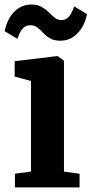

<svg xmlns="http://www.w3.org/2000/svg" viewBox="-27 -810 396 830"><path d="M37.5 0V-59L107 -68.5V-460L36.5 -479V-545.5L220 -567.5H222L249.5 -548V-68L317 -59V0ZM-7 -675.5Q4.5 -729.5 35.5 -760Q66.5 -790.5 108 -790.5Q135.5 -790.5 153 -780.2Q170.5 -770 183.8 -757Q197 -744 209.2 -733.8Q221.5 -723.5 237.5 -723Q259 -723 272.2 -739.5Q285.5 -756 293.5 -782.5L349 -749Q338.5 -696.5 307.2 -665.2Q276 -634 234 -634Q207 -634 189.8 -644Q172.5 -654 160 -667.5Q147.5 -681 134.8 -691Q122 -701 104.5 -701Q82.5 -701 69.5 -684.8Q56.5 -668.5 48.5 -642Z"/></svg>

Font: Merriweather 20pt
Style: Bold
Weight: 700
Version: Version 2.100